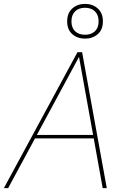

<svg xmlns="http://www.w3.org/2000/svg" viewBox="-28 -969 649 989"><path d="M-8 0 371 -700H395L522 0H501L379 -676L14 0ZM136 -256 149 -274H465L470 -256ZM410 -770Q371 -770 344.5 -793Q318 -816 318 -859Q318 -902 344.5 -925.5Q371 -949 410 -949Q449 -949 475.5 -925.5Q502 -902 502 -859Q502 -816 475.5 -793Q449 -770 410 -770ZM410 -790Q442 -790 461 -808Q480 -826 480 -859Q480 -892 461 -910.5Q442 -929 410 -929Q378 -929 359 -910.5Q340 -892 340 -859Q340 -826 359 -808Q378 -790 410 -790Z"/></svg>

Font: DM Sans 24pt Thin
Style: Italic
Weight: 250
Italic angle: -10°
Designer: Colophon Foundry, Jonny Pinhorn
Foundry: Colophon Foundry
Version: Version 4.004;gftools[0.9.30]